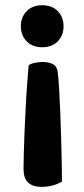

<svg xmlns="http://www.w3.org/2000/svg" viewBox="-20 -501 322 738"><path d="M70.5 149.6Q70.5 127.6 71.4 90.6Q72.2 53.5 74.2 8.8Q76.2 -35.9 78.5 -83Q80.8 -130 84 -173.3Q87.1 -216.5 90.1 -249.9Q97.4 -256.2 114 -259.5Q130.6 -262.8 142.5 -262.8Q166.4 -262.8 182.5 -254.9Q198.6 -246.9 201.6 -225.6Q204.6 -202.6 207.1 -162.4Q209.6 -122.2 211.5 -72.7Q213.5 -23.1 215 27.6Q216.5 78.3 217.3 122.8Q218.2 167.4 218.2 197.1Q183.3 217.3 140.2 217.3Q70.5 217.3 70.5 149.6ZM224.3 -400.1Q224.3 -365.2 202.2 -342.3Q180.1 -319.4 142.2 -319.4Q104.7 -319.4 82.4 -342.3Q60.1 -365.2 60.1 -400.1Q60.1 -435 82.4 -457.9Q104.7 -480.9 142.2 -480.9Q180.1 -480.9 202.2 -457.9Q224.3 -435 224.3 -400.1Z"/></svg>

Font: Baloo Tamma 2
Style: Regular
Weight: 400
Designer: Divya Kowshik, Shuchita Grover and Ek Type
Foundry: Ek Type
Version: Version 1.700